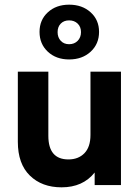

<svg xmlns="http://www.w3.org/2000/svg" viewBox="-20 -800 605 830"><path d="M278.8 -543Q222.7 -543 186.8 -576.4Q150.9 -609.9 150.9 -662.1Q150.9 -713.9 186.8 -746.8Q222.7 -779.8 278.8 -779.8Q335.4 -779.8 371.8 -746.8Q408.2 -713.9 408.2 -662.1Q408.2 -609.9 371.8 -576.4Q335.4 -543 278.8 -543ZM242.7 -623.5Q256.3 -608.9 278.8 -608.9Q301.3 -608.9 315.7 -623.5Q330.1 -638.2 330.1 -661.1Q330.1 -684.1 315.7 -698Q301.3 -711.9 278.8 -711.9Q256.3 -711.9 242.7 -698Q229 -684.1 229 -661.1Q229 -638.2 242.7 -623.5ZM246.1 9.8Q161.1 9.8 109.1 -41Q57.1 -91.8 57.1 -187V-490.2H189V-212.9Q189 -110.8 275.9 -110.8Q318.8 -110.8 345 -137.7Q371.1 -164.6 371.1 -216.8V-490.2H502.9V0H389.2V-54.2Q338.4 9.8 246.1 9.8Z"/></svg>

Font: SUSE
Style: Bold
Weight: 700
Designer: Rene Bieder
Foundry: SUSE
Version: Version 1.000